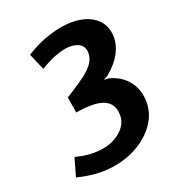

<svg xmlns="http://www.w3.org/2000/svg" viewBox="-173 -823 873 945"><g transform="rotate(-30 264.0 -350.5)"><path d="M206 11Q151.5 11 102.8 -1.5Q54 -14 9 -35L53 -126Q96.5 -106 131.8 -98.5Q167 -91 197 -91Q232 -91 265.8 -103Q299.5 -115 323 -138.5Q346.5 -162 351 -196Q356.5 -241 334.2 -266Q312 -291 269 -301Q226 -311 170 -311L171 -396L208 -411Q256 -430.5 290.8 -449Q325.5 -467.5 345.5 -489Q365.5 -510.5 369 -539Q373 -573.5 346.5 -591.8Q320 -610 280 -610Q251.5 -610 218.8 -603.5Q186 -597 137 -578L115 -671Q176 -695 224.5 -703.5Q273 -712 314 -712Q376.5 -712 424.5 -692.5Q472.5 -673 497.8 -635.8Q523 -598.5 517 -546Q511 -502 480.5 -462.8Q450 -423.5 395 -392L368 -382L391 -377Q426 -362.5 451.8 -336Q477.5 -309.5 490 -273.5Q502.5 -237.5 497 -194Q489.5 -131.5 447.5 -85.5Q405.5 -39.5 342 -14.2Q278.5 11 206 11Z"/></g></svg>

Font: Expletus Sans
Style: Italic
Weight: 400
Italic angle: -7°
Designer: Jasper de Waard
Foundry: Designtown
Version: Version 7.500